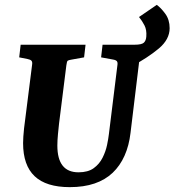

<svg xmlns="http://www.w3.org/2000/svg" viewBox="-20 -757 718 790"><path d="M267 13Q170 13 122.5 -32Q75 -77 75 -168Q75 -179 76 -195Q77 -211 79 -229L112 -490Q114 -502 109.5 -507Q105 -512 94 -514L59 -521L65 -573H332L326 -521L276 -512Q263 -510 259 -507.5Q255 -505 253 -488L223 -249Q221 -231 218.5 -205Q216 -179 216 -158Q216 -48 303 -48Q342 -48 365.5 -65Q389 -82 402 -108Q415 -134 420.5 -160.5Q426 -187 428 -205L463 -488Q465 -500 461 -505Q457 -510 445 -512L396 -521L402 -573H561L517 -210Q511 -158 492.5 -116.5Q474 -75 443.5 -46Q413 -17 369 -2Q325 13 267 13ZM515 -480 491 -573Q502 -573 512.5 -573Q523 -573 534 -573Q563 -573 572 -581.5Q581 -590 582 -607Q584 -634 574.5 -652.5Q565 -671 552 -687L625 -737Q642 -725 660 -700.5Q678 -676 678 -641Q678 -595 633.5 -557.5Q589 -520 515 -480Z"/></svg>

Font: Rasa
Style: Bold Italic
Weight: 700
Italic angle: -7.10001°
Designer: Anna Giedrys (Yrsa+Rasa design), David Brezina (Yrsa art-direction, Rasa art-direction, design)
Foundry: Rosetta Type Foundry
Version: Version 2.004